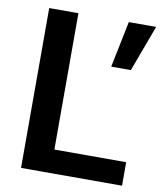

<svg xmlns="http://www.w3.org/2000/svg" viewBox="-81 -776 707 841"><g transform="rotate(10 272.5 -355.5)"><path d="M519 0H162.6V-104.5H519ZM199.7 0H69.8V-710.9H199.7ZM423.8 -710.9H545.4L469.2 -505.4H381.8Z"/></g></svg>

Font: Heebo SemiBold
Style: Regular
Weight: 600
Designer: Oded Ezer
Foundry: Ezer Type House
Version: Version 3.100